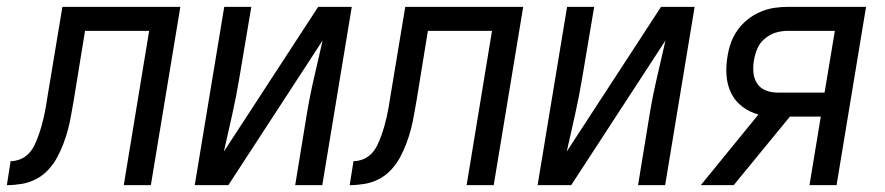

<svg xmlns="http://www.w3.org/2000/svg" viewBox="-60 -540 2580 560"><path d="M301 0 375 -450H188L155 -247Q151 -226 147.5 -205Q144 -184 138.5 -163Q133 -142 125 -121Q117 -100 106.5 -80.5Q96 -61 80 -44Q64 -27 44 -17Q24 -7 2.5 -3.5Q-19 0 -40 0L-29 -70Q-15 -70 -1 -75.5Q13 -81 23.5 -92Q34 -103 40.5 -116.5Q47 -130 52 -144Q57 -158 61 -172Q65 -186 68 -199.5Q71 -213 73.5 -227Q76 -241 78 -255L122 -520H466L380 0Z M508 0 594 -520H673L638 -312Q629 -258 617 -204.5Q605 -151 593 -98L868 -520H966L880 0H801L835 -208Q844 -262 856.5 -315.5Q869 -369 881 -422L606 0Z M1301 0 1375 -450H1188L1155 -247Q1151 -226 1147.5 -205Q1144 -184 1138.5 -163Q1133 -142 1125 -121Q1117 -100 1106.5 -80.5Q1096 -61 1080 -44Q1064 -27 1044 -17Q1024 -7 1002.5 -3.5Q981 0 960 0L971 -70Q985 -70 999 -75.5Q1013 -81 1023.5 -92Q1034 -103 1040.5 -116.5Q1047 -130 1052 -144Q1057 -158 1061 -172Q1065 -186 1068 -199.5Q1071 -213 1073.5 -227Q1076 -241 1078 -255L1122 -520H1466L1380 0Z M1508 0 1594 -520H1673L1638 -312Q1629 -258 1617 -204.5Q1605 -151 1593 -98L1868 -520H1966L1880 0H1801L1835 -208Q1844 -262 1856.5 -315.5Q1869 -369 1881 -422L1606 0Z M1984 0 2152 -206Q2126 -213 2105 -229Q2084 -245 2072.5 -268.5Q2061 -292 2059 -320Q2057 -348 2062 -376Q2065 -396 2072 -415.5Q2079 -435 2091.5 -452.5Q2104 -470 2121 -483.5Q2138 -497 2158 -505.5Q2178 -514 2198 -517Q2218 -520 2238 -520H2466L2380 0H2301L2334 -200H2244L2080 0ZM2207 -270H2345L2375 -450H2238Q2220 -450 2203 -445Q2186 -440 2171 -427.5Q2156 -415 2149 -398.5Q2142 -382 2139 -364Q2136 -346 2137.5 -328.5Q2139 -311 2148 -297Q2157 -283 2173 -276.5Q2189 -270 2207 -270Z"/></svg>

Font: Iosevka Oblique
Style: Regular
Weight: 400
Italic angle: -9°
Monospace: yes
Designer: Belleve Invis
Foundry: Belleve Invis
Version: Version 32.5.0; ttfautohint (v1.8.4)